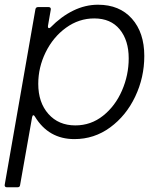

<svg xmlns="http://www.w3.org/2000/svg" viewBox="-33 -579 675 813"><path d="M52 205Q51 214 41 214H-4Q-9 214 -11.5 211Q-14 208 -13 203L117 -540Q119 -549 128 -549H173Q178 -549 180.5 -546Q183 -543 182 -538L170 -469V-466Q170 -461 173.5 -460Q177 -459 181 -463Q226 -509 277 -534Q328 -559 382 -559Q473 -559 525.5 -500Q578 -441 578 -342Q578 -251 539.5 -170Q501 -89 433.5 -39.5Q366 10 282 10Q173 10 115 -85Q112 -91 108 -91Q105 -91 103 -83ZM512 -332Q512 -408 474 -454.5Q436 -501 366 -501Q301 -501 246.5 -461.5Q192 -422 160.5 -358Q129 -294 129 -224Q129 -145 172 -96.5Q215 -48 286 -48Q352 -48 403.5 -89Q455 -130 483.5 -195.5Q512 -261 512 -332Z"/></svg>

Font: Open Sauce Two Light Italic
Style: Regular
Weight: 300
Italic angle: -10°
Designer: Alfredo Marco Pradil
Foundry: Creative Sauce Fz LLC
Version: Version 1.477